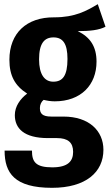

<svg xmlns="http://www.w3.org/2000/svg" viewBox="-20 -665 525 919"><path d="M448 -645C394 -613 340 -582 239 -582C107 -583 25 -506 25 -379C25 -303 51 -255 110 -217C77 -192 51 -156 51 -114C51 -51 94 -4 210 -4H253C305 -4 330 17 330 62C330 106 306 136 230 136C150 136 133 109 133 56H2C2 163 49 234 229 234C391 234 475 159 475 52C475 -39 406 -107 284 -107H226C181 -107 171 -123 171 -148C171 -164 178 -179 189 -187C205 -183 223 -180 242 -180C367 -180 442 -258 442 -370C442 -442 412 -487 352 -516C411 -516 454 -521 485 -537ZM236 -486C281 -486 303 -456 303 -383C303 -301 279 -274 235 -274C193 -274 167 -309 167 -381C167 -457 192 -486 236 -486Z"/></svg>

Font: Glow Sans TC Compressed
Style: Bold
Weight: 700
Width: 2
Designer: Ryoko NISHIZUKA (kana, bopomofo & ideographs); Paul D. Hunt (Latin, Greek & Cyrillic); Sandoll Communications, Soo-young
Version: Version 0.93